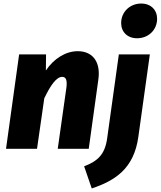

<svg xmlns="http://www.w3.org/2000/svg" viewBox="-20 -840 907 1084"><path d="M754 -624C818 -624 867 -671 867 -734C867 -784 832 -820 777 -820C714 -820 664 -773 664 -710C664 -660 699 -624 754 -624ZM419 -551C350 -551 283 -508 239 -442L240 -533H88L14 0H189L230 -285C266 -360 299 -406 331 -406C349 -406 361 -394 355 -346L306 0H481L535 -389C550 -491 503 -551 419 -551ZM498 224C629 180 736 113 761 -67L826 -533H651L585 -59C572 33 532 69 455 99Z"/></svg>

Font: Fira Sans ExtraBold
Style: Italic
Weight: 800
Italic angle: -8°
Designer: bBox Type GmbH & Carrois Corporate GbR & Edenspiekermann AG
Foundry: bBox Type GmbH & Carrois Corporate GbR & Edenspiekermann AG
Version: Version 4.301;PS 004.301;hotconv 1.0.88;makeotf.lib2.5.64775